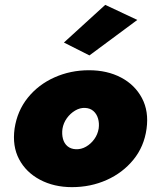

<svg xmlns="http://www.w3.org/2000/svg" viewBox="-20 -760 638 790"><path d="M40 -231Q30 -159 58.5 -105Q87 -51 144.5 -20.5Q202 10 276 10Q353 10 419 -19.5Q485 -49 529 -103Q573 -157 583 -230Q593 -302 564 -356.5Q535 -411 478 -441Q421 -471 346 -471Q270 -471 204 -441.5Q138 -412 94.5 -358Q51 -304 40 -231ZM237 -230Q241 -254 255 -273.5Q269 -293 289 -305Q309 -317 330 -316Q351 -315 364.5 -303Q378 -291 383.5 -272Q389 -253 386 -231Q382 -207 368 -187.5Q354 -168 334 -156.5Q314 -145 292 -146Q271 -147 257.5 -158.5Q244 -170 239 -189Q234 -208 237 -230ZM545 -678 413 -740 243 -585 348 -532Z"/></svg>

Font: Jost Black
Style: Italic
Weight: 900
Italic angle: -5°
Version: Version 3.710